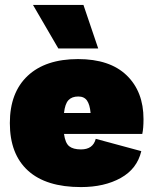

<svg xmlns="http://www.w3.org/2000/svg" viewBox="-20 -750 623 780"><path d="M558 -206H240Q245 -169 261 -156Q277 -143 309 -143Q358 -143 369 -186L554 -136Q537 -64 470.5 -27Q404 10 309 10Q167 10 93.5 -57Q20 -124 20 -250Q20 -374 92.5 -442Q165 -510 297 -510Q426 -510 494.5 -444Q563 -378 563 -266Q563 -228 558 -206ZM240 -291H348Q345 -325 333.5 -341.5Q322 -358 298 -358Q272 -358 258 -343Q244 -328 240 -291ZM379 -553H217L114 -730H319Z"/></svg>

Font: Work Sans Black
Style: Regular
Weight: 900
Designer: Wei Huang
Foundry: Wei Huang
Version: Version 1.500